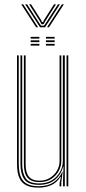

<svg xmlns="http://www.w3.org/2000/svg" viewBox="-20 -854 395 880"><path d="M156.8 6Q133.8 6 117 1.4Q100.2 -3.2 88.9 -12.1Q77.5 -21 70.8 -34.1Q64 -47.2 61 -64.4Q58 -81.5 58 -102.5V-600H66V-102.5Q66 -78 70.4 -59Q74.8 -40 85.1 -27Q95.5 -14 113.2 -7.2Q131 -0.5 157.8 -0.5Q199 -0.5 225.9 -18.9Q252.8 -37.2 265.2 -66.2H267.2L261 -19.5V0H253V-12.8L259 -43.5H257Q240.8 -17 214.8 -5.5Q188.8 6 156.8 6ZM285 0V-600H293V0ZM161.2 -19.5Q140.5 -19.5 126.6 -25.1Q112.8 -30.8 104.6 -41.4Q96.5 -52 93 -67.5Q89.5 -83 89.5 -102.5V-600H97.5V-102.5Q97.5 -78.5 103.2 -61.4Q109 -44.2 122.9 -35.1Q136.8 -26 161.5 -26Q188.8 -26 209.2 -38.9Q229.8 -51.8 241.4 -72.2Q253 -92.8 253 -115.5V-600H261V-115.5Q261 -93 249.4 -70.9Q237.8 -48.8 215.5 -34.1Q193.2 -19.5 161.2 -19.5ZM159.2 -6.8Q109.5 -6.8 91.6 -31.8Q73.8 -56.8 73.8 -102.5V-600H81.8V-102.5Q81.8 -61.8 97.5 -37.5Q113.2 -13.2 160 -13.2Q194.8 -13.2 218.8 -28.4Q242.8 -43.5 255.4 -67Q268 -90.5 268 -115.5V-600H277V0H269V-28.5L271 -89.8H269Q260.2 -53.5 232 -30.1Q203.8 -6.8 159.2 -6.8ZM190.5 -677V-685H230.5V-677ZM120.5 -645V-653H160.5V-645ZM120.5 -661V-669H160.5V-661ZM120.5 -677V-685H160.5V-677ZM190.5 -645V-653H230.5V-645ZM190.5 -661V-669H230.5V-661ZM77.5 -834H86.5L154.5 -729H145.5ZM95.5 -834H104.5L157.8 -751.5L168 -736.5H182L192 -751.5L245.5 -834H254.5L186.5 -729H163.5ZM113.5 -834H122.5L169.2 -760.8L172 -753H178L180.8 -760.8L227.5 -834H236.5L187 -756.2L180 -743.2H170L163.2 -756.2ZM263.5 -834H272.5L204.5 -729H195.5Z"/></svg>

Font: Big Shoulders Inline Text Thin
Style: Regular
Weight: 100
Designer: Patric King
Foundry: XO Type Co
Version: Version 2.002